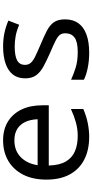

<svg xmlns="http://www.w3.org/2000/svg" viewBox="302 -888 596 1240"><g transform="rotate(-90 600.0 -268.0)"><path d="M337 10Q251 10 189 -22Q127 -54 93.5 -115.5Q60 -177 60 -266Q60 -354 92 -416.5Q124 -479 181 -512.5Q238 -546 314 -546Q384 -546 434.5 -515Q485 -484 512.5 -427.5Q540 -371 540 -292V-251H151Q153 -181 177.5 -140Q202 -99 244.5 -81.5Q287 -64 343 -64Q387 -64 430 -76Q473 -88 516 -108V-28Q470 -8 424 1Q378 10 337 10ZM450 -323Q448 -370 432 -403.5Q416 -437 386.5 -455Q357 -473 314 -473Q247 -473 205.5 -432.5Q164 -392 153 -323Z M879 10Q829 10 783.5 1Q738 -8 705 -24V-107Q740 -91 782.5 -77.5Q825 -64 884 -64Q950 -64 977.5 -84.5Q1005 -105 1005 -144Q1005 -165 995.5 -178.5Q986 -192 959 -206Q932 -220 880 -242Q828 -265 791 -285Q754 -305 734 -332.5Q714 -360 714 -403Q714 -451 738.5 -482.5Q763 -514 809.5 -530Q856 -546 920 -546Q964 -546 1004 -538Q1044 -530 1087 -512L1060 -442Q1020 -459 986.5 -465Q953 -471 920 -471Q858 -471 829.5 -455Q801 -439 801 -405Q801 -383 813.5 -368Q826 -353 854.5 -339Q883 -325 930 -305Q983 -283 1020 -264Q1057 -245 1076 -218.5Q1095 -192 1095 -146Q1095 -95 1070.5 -60.5Q1046 -26 998 -8Q950 10 879 10Z"/></g></svg>

Font: Noto Sans Mono
Style: Regular
Weight: 400
Designer: Monotype Design Team
Foundry: Monotype Imaging Inc.
Version: Version 2.014